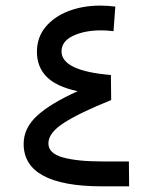

<svg xmlns="http://www.w3.org/2000/svg" viewBox="-20 -658 529 678"><path d="M372.6 -304.7Q262.2 -260.3 206.5 -224.6Q150.9 -189 150.9 -151.9Q150.9 -116.2 201.9 -102.1Q252.9 -87.9 341.3 -87.9H435.1L436 0H337.9Q63.5 -1 63.5 -149.9Q63.5 -206.1 111.8 -250Q160.2 -293.9 254.4 -335.9Q178.7 -352.1 144.5 -387Q110.4 -421.9 110.4 -475.1Q110.4 -525.9 140.6 -562.5Q170.9 -599.1 221.7 -618.7Q272.5 -638.2 333.5 -638.2Q360.4 -638.2 387.2 -634.8L380.9 -547.9Q358.4 -550.8 336.9 -550.8Q278.8 -550.8 238 -531.5Q197.3 -512.2 197.3 -476.6Q197.3 -407.7 371.6 -393.1Z"/></svg>

Font: Vazir WOL-UI
Style: Regular-WOL-UI
Weight: 400
Designer: Saber Rastikerdar
Foundry: Saber Rastikerdar
Version: Version 30.1.0